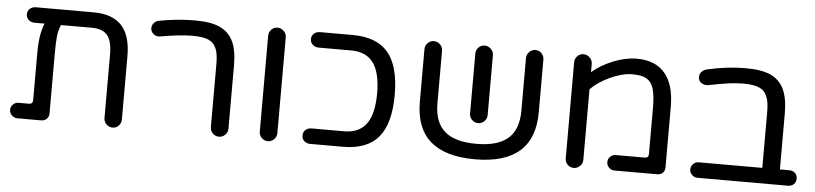

<svg xmlns="http://www.w3.org/2000/svg" viewBox="-39 -783 4198 989"><g transform="rotate(5 2059.5 -288.5)"><path d="M605 -368V-40Q605 -21 592 -7.5Q579 6 561 6Q542 6 528.5 -7.5Q515 -21 515 -40V-368Q515 -438 490 -467.5Q465 -497 411 -497H250Q238 -470 234.5 -438Q231 -406 231 -343V-39Q231 -21 219.5 -10Q208 1 190 1H67Q52 1 39.5 -11Q27 -23 27 -39Q27 -56 39 -67.5Q51 -79 67 -79H121Q141 -79 141 -99V-347Q141 -439 165 -497H113Q95 -497 82.5 -508.5Q70 -520 70 -537Q70 -555 82.5 -566Q95 -577 113 -577H411Q509 -577 557 -525.5Q605 -474 605 -368Z M1065 -41V-368Q1065 -424 1052 -449Q1040 -477 1012 -489Q984 -501 931 -501Q896 -501 859 -497Q822 -493 763 -483Q744 -480 729.5 -492Q715 -504 715 -522Q715 -537 725.5 -549Q736 -561 751 -563Q847 -581 935 -581Q1018 -581 1064 -560Q1112 -538 1134 -492Q1156 -446 1156 -368V-41Q1156 -22 1142.5 -8.5Q1129 5 1111 5Q1092 5 1078.5 -8.5Q1065 -22 1065 -41Z M1318 -40V-535Q1318 -554 1331 -567.5Q1344 -581 1363 -581Q1381 -581 1395 -567.5Q1409 -554 1409 -535V-40Q1409 -21 1395.5 -7.5Q1382 6 1364 6Q1345 6 1331.5 -7.5Q1318 -21 1318 -40Z M1994 -288Q1994 -140 1935 -69.5Q1876 1 1751 1H1582Q1564 1 1551.5 -10Q1539 -21 1539 -39Q1539 -57 1551.5 -68Q1564 -79 1582 -79H1751Q1828 -79 1865.5 -130.5Q1903 -182 1903 -288Q1903 -395 1865.5 -446Q1828 -497 1751 -497H1582Q1564 -497 1551.5 -508.5Q1539 -520 1539 -537Q1539 -555 1551.5 -566Q1564 -577 1582 -577H1751Q1876 -577 1935 -507Q1994 -437 1994 -288Z M2741 -536V-264Q2741 6 2434 6Q2126 6 2126 -264V-536Q2126 -555 2139.5 -568.5Q2153 -582 2171 -582Q2190 -582 2203.5 -568.5Q2217 -555 2217 -536V-264Q2217 -167 2270 -120.5Q2323 -74 2434 -74Q2545 -74 2598 -120.5Q2651 -167 2651 -264V-536Q2651 -555 2664.5 -568.5Q2678 -582 2697 -582Q2715 -582 2728 -568.5Q2741 -555 2741 -536ZM2389 -536Q2389 -555 2402 -568.5Q2415 -582 2434 -582Q2452 -582 2466 -568.5Q2480 -555 2480 -536V-227Q2480 -208 2466.5 -194.5Q2453 -181 2435 -181Q2416 -181 2402.5 -194.5Q2389 -208 2389 -227Z M2900 -39V-536Q2900 -555 2913 -568.5Q2926 -582 2945 -582Q2963 -582 2977 -568.5Q2991 -555 2991 -536V-493Q3034 -531 3098 -557Q3162 -583 3220 -583Q3317 -583 3366.5 -524Q3416 -465 3416 -351V-39Q3416 -20 3405 -9.5Q3394 1 3375 1H3155Q3139 1 3127 -11Q3115 -23 3115 -39Q3115 -56 3127 -67.5Q3139 -79 3155 -79H3305Q3325 -79 3325 -99V-341Q3325 -399 3314 -438Q3303 -472 3278 -486.5Q3253 -501 3205 -501Q3153 -501 3091 -472.5Q3029 -444 2991 -405V-39Q2991 -21 2977 -7.5Q2963 6 2945 6Q2926 6 2913 -7.5Q2900 -21 2900 -39Z M4094 -39Q4094 -21 4082.5 -10Q4071 1 4053 1H3584Q3568 1 3556 -11Q3544 -23 3544 -39Q3544 -56 3556 -67.5Q3568 -79 3584 -79H3913V-368Q3913 -423 3900 -450Q3889 -478 3860 -490.5Q3831 -503 3779 -503Q3743 -503 3705.5 -498Q3668 -493 3596 -479Q3576 -477 3561.5 -487.5Q3547 -498 3547 -518Q3547 -532 3557 -543.5Q3567 -555 3583 -559Q3687 -583 3783 -583Q3866 -583 3912 -562Q3960 -540 3982 -493Q4004 -446 4004 -368V-79H4053Q4071 -79 4082.5 -68Q4094 -57 4094 -39Z"/></g></svg>

Font: 寒蝉全圆体
Style: Regular
Weight: 400
Designer: Warren2060
      Designed by Motoya company      

      [Varela Round]
      Joe Prince(Latin component); Avraham Cornf
Foundry: ChillType
Version: Version 3.200